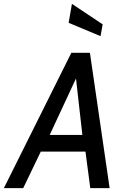

<svg xmlns="http://www.w3.org/2000/svg" viewBox="-57 -973 645 993"><path d="M-37 0 312 -700H408L510 0H410L385 -189H154L63 0ZM200 -275H369L336 -567ZM463 -786 298 -855 315 -953 474 -847Z"/></svg>

Font: Cabin VF Beta
Style: Italic
Weight: 400
Italic angle: -7°
Designer: Pablo Impallari
Foundry: Pablo Impallari. http://www.impallari.com Igino Marini. http://www.ikern.com
Version: Version 2.300